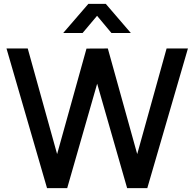

<svg xmlns="http://www.w3.org/2000/svg" viewBox="-20 -970 1002 990"><path d="M306 -800 435.5 -950H525.5L654.5 -800H554.5L480.5 -888.5L406 -800ZM222.5 0 13.5 -720H123L274.5 -175.5L426 -719.5L536 -720L687.5 -175.5L839 -720H949L739.5 0H635.5L481 -538.5L326.5 0Z"/></svg>

Font: Cns Manrope SemBd
Style: Regular
Weight: 600
Designer: Mikhail Sharanda
Foundry: Mikhail Sharanda
Version: Version 4.504